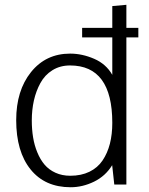

<svg xmlns="http://www.w3.org/2000/svg" viewBox="-20 -768 618 799"><path d="M321.8 -612.3V-651.9H555.7V-612.3ZM273.9 11.2Q167 11.2 107.2 -63Q47.4 -137.2 47.4 -268.1Q47.4 -391.1 109.1 -468Q170.9 -544.9 272 -544.9Q321.8 -544.9 371.6 -523.4Q421.4 -502 447.3 -456.5V-472.7V-742.7L505.9 -748V0H455.6L446.8 -80.6Q418.9 -35.2 371.3 -12Q323.7 11.2 273.9 11.2ZM272.5 -36.6Q317.9 -36.6 352.1 -53.2Q386.2 -69.8 406.7 -100.1Q427.2 -130.4 437.3 -169.7Q447.3 -209 447.3 -256.8Q447.3 -495.6 271.5 -495.6Q230 -495.6 198.2 -475.8Q166.5 -456.1 148.2 -422.6Q129.9 -389.2 121.1 -349.9Q112.3 -310.5 112.3 -267.1Q112.3 -229.5 117.7 -196.5Q123 -163.6 135.3 -133.8Q147.5 -104 165.5 -82.8Q183.6 -61.5 210.9 -49.1Q238.3 -36.6 272.5 -36.6Z"/></svg>

Font: Oxygen Light
Style: Regular
Weight: 300
Designer: vernon adams
Foundry: Vernon Adams
Version: Version Release 0.2.3 webfont; ttfautohint (v0.93.3-1d66) -l